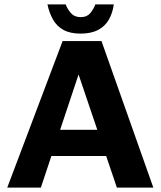

<svg xmlns="http://www.w3.org/2000/svg" viewBox="-20 -854 731 874"><path d="M13 0 265 -667H442L678 0H512L299 -629L378 -636L166 0ZM155 -144 188 -263H491L506 -144ZM347 -701Q299 -701 268.5 -718Q238 -735 221 -765.5Q204 -796 196 -834H279Q286 -814 302.5 -795Q319 -776 347 -776Q376 -776 391.5 -795Q407 -814 414 -834H498Q493 -796 476 -765.5Q459 -735 427 -718Q395 -701 347 -701Z"/></svg>

Font: Maven Pro
Style: Bold
Weight: 700
Designer: Joe Prince
Foundry: Joe Prince
Version: Version 2.103